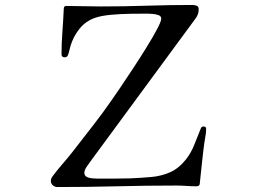

<svg xmlns="http://www.w3.org/2000/svg" viewBox="-20 -755 1040 774"><path d="M811 -236Q811 -220 808 -205Q805 -190 803 -174Q802 -167 799 -142Q796 -117 793 -87.5Q790 -58 787.5 -35.5Q785 -13 785 -12Q782 -4 773 -4Q752 -4 731.5 -5.5Q711 -7 690 -7Q570 -7 450.5 -4Q331 -1 211 -1Q201 -1 193 -8Q185 -15 185 -25Q185 -32 187.5 -37Q190 -42 194 -47Q212 -71 232 -94Q252 -117 271 -141Q312 -194 353 -246.5Q394 -299 432 -354Q442 -368 465 -402Q488 -436 516 -478.5Q544 -521 570 -563Q596 -605 613 -637Q630 -669 630 -680Q630 -690 619 -694Q608 -698 595 -699Q582 -700 575 -700Q549 -700 508.5 -699.5Q468 -699 429 -695.5Q390 -692 366 -684Q326 -671 300.5 -639Q275 -607 264 -569Q261 -559 259 -549.5Q257 -540 253 -531Q250 -524 241 -524Q228 -524 228 -536Q228 -580 231.5 -626.5Q235 -673 237 -718Q237 -724 239 -727.5Q241 -731 248 -731Q283 -731 318 -730Q353 -729 387 -729Q479 -729 571 -732Q663 -735 755 -735Q765 -735 773 -732Q781 -729 781 -717Q781 -697 768 -680L351 -113Q344 -103 332 -86.5Q320 -70 320 -59Q320 -47 329.5 -42Q339 -37 352 -36Q365 -35 373 -35Q406 -35 439.5 -35Q473 -35 506 -36Q550 -38 590 -41.5Q630 -45 665.5 -60.5Q701 -76 731 -114Q751 -140 764 -173.5Q777 -207 789 -236Q790 -238 790.5 -239.5Q791 -241 792 -242Q795 -245 800 -245Q811 -245 811 -236Z"/></svg>

Font: Kaisei HarunoUmi
Style: Regular
Weight: 400
Designer: Font-Kai, 金井和夫
Foundry: KAZUO KANAI
Version: Version 5.003